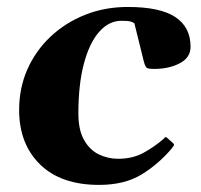

<svg xmlns="http://www.w3.org/2000/svg" viewBox="-20 -515 576 549"><path d="M345.2 -495.1Q437.5 -495.1 481.2 -466.3Q524.9 -437.5 524.9 -381.3Q524.9 -350.1 493.9 -334Q462.9 -317.9 420.4 -317.9Q406.2 -317.9 400.9 -320.3Q395.5 -322.8 391.1 -339.8L364.3 -448.2Q360.8 -451.2 353.5 -453.4Q346.2 -455.6 327.6 -455.6Q291.5 -455.6 263.7 -424.1Q235.8 -392.6 220 -333.3Q204.1 -273.9 204.1 -190.4Q204.1 -143.1 220.5 -114.5Q236.8 -85.9 262.7 -73.5Q288.6 -61 317.4 -61Q359.4 -61 390.4 -78.1Q421.4 -95.2 446.3 -116.7Q448.7 -119.6 451.2 -121.8Q453.6 -124 457 -121.6L475.1 -105.5Q477.5 -103.5 477.5 -101.1Q477.5 -98.6 475.3 -96.4Q473.1 -94.2 472.2 -91.8Q433.6 -45.9 384.8 -16.1Q335.9 13.7 263.2 13.7Q154.3 13.7 94.5 -44.9Q34.7 -103.5 34.7 -200.7Q34.7 -263.2 58.3 -316.7Q82 -370.1 124.5 -410.2Q167 -450.2 223.4 -472.7Q279.8 -495.1 345.2 -495.1Z"/></svg>

Font: Gelasio
Style: Bold Italic
Weight: 700
Italic angle: -8.5°
Designer: Eben Sorkin
Foundry: Eben Sorkin
Version: Version 1.008